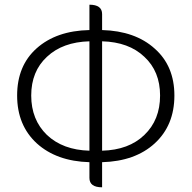

<svg xmlns="http://www.w3.org/2000/svg" viewBox="-20 -774 816 818"><path d="M415 24Q361 24 361 -16V-83Q221 -87 137 -163Q53 -240 53 -367Q53 -494 136 -568Q220 -643 361 -646V-754Q415 -754 415 -714V-646Q556 -642 639 -567Q723 -493 723 -367Q723 -240 639 -163Q556 -87 415 -83V24ZM180 -199Q248 -135 361 -132V-598Q247 -595 180 -532Q113 -470 113 -367Q113 -264 180 -199ZM662 -367Q662 -470 595 -532Q529 -595 415 -598V-132Q529 -135 595 -199Q662 -263 662 -367Z"/></svg>

Font: Swei Half Moon CJK SC
Style: Light
Weight: 300
Version: Version 2.071